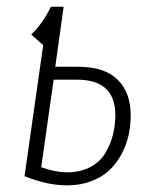

<svg xmlns="http://www.w3.org/2000/svg" viewBox="-20 -542 450 573"><path d="M212.9 -342.8Q292 -342.8 331.1 -304.2Q370.1 -265.6 370.1 -198.2Q370.1 -168 363.8 -138.9Q357.4 -109.9 342.8 -82.3Q328.1 -54.7 306.6 -34.2Q285.2 -13.7 252.4 -1.2Q219.7 11.2 180.2 11.2Q121.1 11.2 53.2 -16.1L108.9 -407.2L73.2 -439Q108.4 -472.7 131.8 -522H169.9L145 -342.8ZM181.2 -27.8Q220.2 -27.8 249.5 -43.5Q278.8 -59.1 294.2 -85Q309.6 -110.8 316.9 -139.2Q324.2 -167.5 324.2 -198.2Q324.2 -304.2 210 -304.2H140.1L103 -43Q144 -27.8 181.2 -27.8Z"/></svg>

Font: Fira Sans Compressed ExtraLight
Style: Italic
Weight: 250
Width: 3
Italic angle: -8°
Designer: Carrois Corporate & Edenspiekermann AG
Foundry: Carrois Corporate GbR & Edenspiekermann AG
Version: Version 4.203;PS 004.203;hotconv 1.0.88;makeotf.lib2.5.64775